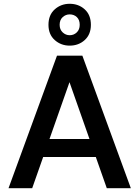

<svg xmlns="http://www.w3.org/2000/svg" viewBox="-20 -994 735 1014"><path d="M25 0 281 -700H415L671 0H544L347 -560L150 0ZM139 -165 171 -260H516L548 -165ZM348 -753Q302 -753 269 -782.5Q236 -812 236 -863Q236 -915 269 -944.5Q302 -974 348 -974Q395 -974 427.5 -944.5Q460 -915 460 -863Q460 -812 427.5 -782.5Q395 -753 348 -753ZM348 -808Q370 -808 385.5 -823Q401 -838 401 -863Q401 -889 386 -903.5Q371 -918 348 -918Q327 -918 311 -903.5Q295 -889 295 -863Q295 -838 311 -823Q327 -808 348 -808Z"/></svg>

Font: DM Sans 18pt SemiBold
Style: Regular
Weight: 600
Designer: Colophon Foundry, Jonny Pinhorn
Foundry: Colophon Foundry
Version: Version 4.004;gftools[0.9.30]